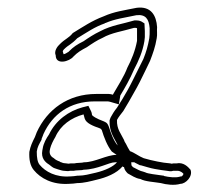

<svg xmlns="http://www.w3.org/2000/svg" viewBox="-20 -501 570 517"><path d="M59 -92C58 -72 61 -55 71 -43C89 -21 121 -3 166 -6C173 -6 181 -7 188 -8C206 -8 224 -13 240 -17C266 -23 294 -34 310 -53C311 -52 312 -51 314 -51C315 -44 319 -39 324 -34C334 -29 344 -21 358 -19C371 -12 395 -11 413 -8C427 -4 449 -1 466 -6C480 -6 500 -26 493 -44C486 -52 474 -65 455 -61H447C444 -60 441 -60 439 -61L421 -63L404 -66C393 -68 377 -72 367 -75C354 -80 342 -90 330 -94C326 -101 322 -107 319 -114C317 -117 315 -120 314 -124C306 -141 294 -153 295 -178C299 -186 306 -194 312 -202C323 -220 331 -234 341 -252C351 -269 362 -291 371 -310L384 -337C392 -358 398 -374 402 -398C404 -408 402 -418 403 -428C401 -459 387 -485 348 -480C314 -473 288 -470 259 -457C227 -445 204 -429 176 -412C166 -399 155 -396 142 -383C134 -376 125 -363 130 -352C130 -325 167 -335 178 -349C189 -360 197 -365 214 -374C227 -383 242 -393 256 -399C280 -413 311 -417 341 -426H344C345 -426 347 -426 349 -425V-413V-398V-391C344 -364 334 -340 323 -319C314 -295 297 -269 285 -248L284 -246C280 -247 277 -248 273 -248H239C163 -248 107 -206 79 -145C77 -141 76 -136 74 -132C67 -118 62 -108 59 -92ZM79 -93C81 -106 85 -112 92 -125V-126V-127C95 -134 97 -140 97 -140C121 -193 168 -228 235 -228H269C270 -228 272 -228 276 -227L300 -220L304 -244C316 -264 330 -288 341 -314C353 -337 364 -361 369 -391V-392L370 -401V-417L369 -438L361 -443C355 -446 349 -446 348 -446H342L338 -445C312 -437 280 -433 250 -417C233 -409 218 -399 205 -390C187 -381 178 -375 165 -362L164 -361L162 -360C161 -359 154 -355 151 -355V-356L150 -359L149 -363C149 -364 151 -367 153 -369H154V-370C162 -378 173 -382 188 -398C216 -415 234 -428 262 -438L263 -439H264C289 -450 314 -453 347 -460C372 -463 381 -450 383 -425C383 -411 383 -404 382 -398C378 -376 374 -362 366 -342L353 -316C343 -296 333 -275 324 -259C314 -241 306 -228 295 -211C287 -201 283 -194 278 -185L276 -180L275 -176C274 -145 289 -127 295 -114C296 -110 299 -104 301 -102L311 -82L295 -64C285 -52 263 -42 238 -36C221 -32 206 -28 192 -28H191H189C182 -27 175 -26 170 -26H169C130 -23 102 -39 87 -57C81 -64 79 -76 79 -93ZM94 -96C90 -75 102 -64 112 -58C117 -54 123 -49 127 -48C128 -48 135 -45 136 -45C142 -43 149 -41 153 -41C160 -40 165 -40 168 -41H178L184 -42L201 -43L205 -44C244 -45 273 -64 290 -64H362L307 -101C304 -103 301 -106 297 -109C286 -122 279 -141 273 -160C270 -168 267 -170 267 -170L264 -172L260 -174C238 -182 229 -189 228 -191C227 -193 228 -197 224 -204L218 -216L202 -212C165 -202 130 -177 112 -139C105 -129 97 -115 95 -101ZM114 -96 115 -101C117 -110 124 -124 129 -132C143 -164 172 -184 205 -193C206 -190 207 -186 208 -182C212 -169 230 -162 250 -155C251 -154 253 -153 254 -151C260 -131 269 -108 281 -93C285 -90 290 -87 294 -84C267 -84 236 -64 206 -64L201 -63L186 -62L180 -61H170C166 -60 163 -60 159 -61C154 -61 149 -62 145 -64C143 -64 142 -65 141 -66C135 -68 129 -71 125 -75C119 -78 112 -85 114 -96ZM321 -75C324 -74 325 -73 329 -71H324ZM333 -69C340 -65 348 -60 357 -56H358H359C370 -53 385 -48 397 -46L415 -43L430 -41C441 -39 442 -40 446 -41H453H455C460 -42 468 -40 474 -33C474 -31 471 -27 469 -26H467L463 -25C453 -22 434 -24 422 -27L421 -28H420C400 -31 378 -33 371 -37L368 -38L365 -39C358 -40 348 -46 338 -51C335 -55 334 -55 334 -56Z"/></svg>

Font: Scribbler
Style: ClrIta
Weight: 400
Designer: Mew Too
Foundry: Cannot Into Space Fonts
Version: Version 1.001